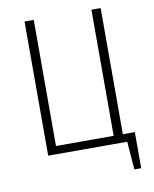

<svg xmlns="http://www.w3.org/2000/svg" viewBox="-90 -752 773 964"><g transform="rotate(-10 296.0 -270.5)"><path d="M490 -41H551V143H516L505 0H102V-684H149V-41H443V-684H490Z"/></g></svg>

Font: Fira Sans Condensed ExtraLight
Style: Regular
Weight: 275
Width: 3
Designer: Carrois Corporate & Edenspiekermann AG
Foundry: Carrois Corporate GbR & Edenspiekermann AG
Version: Version 4.203